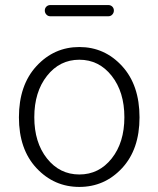

<svg xmlns="http://www.w3.org/2000/svg" viewBox="-20 -735 634 768"><path d="M55.7 -265.6Q55.7 -394.5 126 -470.7Q196.3 -546.9 297.4 -546.9Q398.4 -546.9 468.3 -470.7Q538.1 -394.5 538.1 -265.6Q538.1 -137.7 468.3 -62.5Q398.4 12.7 297.4 12.7Q196.3 12.7 126 -62.5Q55.7 -137.7 55.7 -265.6ZM168 -101.1Q218.8 -37.1 297.4 -37.1Q376 -37.1 426.8 -101.1Q477.5 -165 477.5 -266.1Q477.5 -367.2 426.8 -431.6Q376 -496.1 297.4 -496.1Q218.8 -496.1 168 -431.6Q117.2 -367.2 117.2 -266.1Q117.2 -165 168 -101.1ZM181.6 -669.9Q171.9 -669.9 165.5 -676.8Q159.2 -683.6 159.2 -692.9Q159.2 -702.1 165.5 -708.5Q171.9 -714.8 181.6 -714.8H413.1Q422.9 -714.8 429.2 -708.5Q435.5 -702.1 435.5 -692.9Q435.5 -683.6 429.2 -676.8Q422.9 -669.9 413.1 -669.9Z"/></svg>

Font: Gen Jyuu Gothic Light
Style: Regular
Weight: 200
Designer: [Source Han Sans]
Ryoko NISHIZUKA  (kana & ideographs); Paul D. Hunt (Latin, Greek & Cyrillic); Wenlong ZHANG  (bopomofo
Version: Version 1.002.20150607